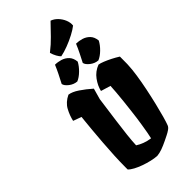

<svg xmlns="http://www.w3.org/2000/svg" viewBox="-371 -1302 1387 1387"><g transform="rotate(-45 323.0 -608.0)"><path d="M330.1 10.3Q303.7 8.8 271.5 1.2Q239.3 -6.3 207 -17.8Q174.8 -29.3 148.9 -43.2Q123 -57.1 109.4 -71.8V-95.2Q109.4 -148.4 112.5 -212.4Q115.7 -276.4 120.6 -339.8Q125.5 -403.3 130.4 -456.5Q135.3 -509.8 138.7 -542.2Q142.1 -574.7 142.1 -575.7L79.1 -598.6Q88.9 -643.6 112.5 -687.3Q136.2 -731 189 -756.3Q222.2 -752 264.4 -723.6Q306.6 -695.3 349.6 -657.2V-656.7L326.2 -573.2L300.3 -383.8Q291 -315.9 284.2 -254.6Q277.3 -193.4 275.9 -151.9Q298.3 -137.2 326.7 -126.5Q355 -115.7 388.2 -111.3Q392.6 -127.9 398.2 -159.7Q403.8 -191.4 409.4 -226.6Q415 -261.7 418.5 -287.6Q422.4 -316.9 427.2 -357.9Q432.1 -398.9 436.8 -442.6Q441.4 -486.3 444.6 -524.7Q447.8 -563 448.7 -586.4L374 -608.9Q383.8 -652.3 414.6 -694.6Q445.3 -736.8 496.1 -756.3Q512.2 -753.9 537.8 -743.7Q563.5 -733.4 592.3 -718.8Q621.1 -704.1 646.5 -688Q646.5 -656.2 646.2 -640.6Q646 -625 646 -613.8Q646 -610.8 645.5 -603.5Q644 -562 635.5 -504.6Q627 -447.3 614 -384.3Q601.1 -321.3 586.9 -262.5Q572.8 -203.6 560.1 -158.7Q547.4 -113.8 539.1 -92.8Q533.7 -78.6 516.8 -66.9Q500 -55.2 480.2 -45.7Q460.4 -36.1 444.8 -28.3Q410.6 -11.7 383.5 -2Q356.4 7.8 330.1 10.3ZM517.1 -778.3Q483.9 -780.8 456.1 -802.5Q428.2 -824.2 424.3 -845.2Q439.5 -875 456.8 -909.2Q474.1 -943.4 488.3 -978Q516.1 -978 545.2 -969.2Q574.2 -960.4 595.5 -938.7Q616.7 -917 620.6 -877.9Q604 -846.7 575.2 -818.6Q546.4 -790.5 517.1 -778.3ZM301.8 -778.3Q268.6 -780.8 240.7 -802.5Q212.9 -824.2 209 -845.2Q228.5 -882.8 243.7 -913.1Q258.8 -943.4 273.4 -978Q301.8 -978 330.6 -969.2Q359.4 -960.4 380.4 -938.7Q401.4 -917 405.3 -877.9Q388.7 -846.7 359.9 -818.6Q331.1 -790.5 301.8 -778.3ZM348.6 -988.8Q337.9 -998.5 326.2 -1019.5Q314.5 -1040.5 308.1 -1064.5Q357.9 -1103.5 393.8 -1140.9Q429.7 -1178.2 475.6 -1225.6Q502.9 -1215.8 524.2 -1193.4Q545.4 -1170.9 557.1 -1142.6Q568.8 -1114.3 565.9 -1085.9Q543 -1067.4 504.9 -1047.4Q466.8 -1027.3 425 -1011.5Q383.3 -995.6 348.6 -988.8Z"/></g></svg>

Font: Fruktur
Style: Italic
Weight: 400
Italic angle: -8°
Designer: Viktoriya Grabowska, Eben Sorkin
Foundry: Viktoriya Grabowska
Version: Version 1.008; ttfautohint (v1.8.4.7-5d5b)